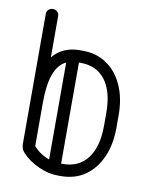

<svg xmlns="http://www.w3.org/2000/svg" viewBox="-77 -717 617 780"><g transform="rotate(10 231.5 -327.5)"><path d="M416 -229Q416 -159 392.5 -106.5Q369 -54 327 -25Q285 4 227 4H215Q176 4 135 -14.5Q94 -33 66 -63Q58 -72 55.5 -81Q53 -90 53 -101V-634Q53 -645 60.5 -652Q68 -659 78 -659Q89 -659 96.5 -652Q104 -645 104 -634V-464Q145 -513 215 -513H227Q284 -513 326.5 -484Q369 -455 392.5 -402.5Q416 -350 416 -280ZM365 -229V-280Q365 -369 329 -416Q293 -463 227 -463H220V-46H227Q293 -46 329 -93.5Q365 -141 365 -229ZM104 -279V-98Q130 -68 169 -54V-454Q104 -424 104 -279Z"/></g></svg>

Font: Libertine Sup
Style: Regular
Weight: 400
Designer: Bastien Sozeau
Foundry: NBR — Bastien Sozeau
Version: Version 2.003; ttfautohint (v1.8.4.7-5d5b);gftools[0.9.33]